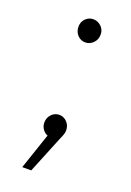

<svg xmlns="http://www.w3.org/2000/svg" viewBox="-102 -403 384 562"><g transform="rotate(20 90.0 -122.0)"><path d="M125 -326Q125 -310 114.5 -299.5Q104 -289 90 -289Q76 -289 66 -299.5Q56 -310 56 -326Q56 -341 66 -351Q76 -361 90 -361Q104 -361 114.5 -351Q125 -341 125 -326ZM126 -28Q126 -19 121.5 -9Q117 1 116 4L70 117H42L80 5Q70 1 64 -8Q58 -17 58 -28Q58 -43 68 -53.5Q78 -64 92 -64Q106 -64 116 -53.5Q126 -43 126 -28Z"/></g></svg>

Font: Montserrat arm2 ExtraLight
Style: Regular
Weight: 275
Designer: Julieta Ulanovsky
Foundry: Julieta Ulanovsky
Version: Version 6.000